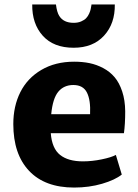

<svg xmlns="http://www.w3.org/2000/svg" viewBox="-20 -845 629 873"><path d="M316.9 7.8Q184.1 7.8 112.3 -68.1Q40.5 -144 40.5 -280.8Q40.5 -362.3 72.5 -426Q104.5 -489.7 168 -527.1Q231.4 -564.5 317.4 -564.5Q355 -564.5 387.2 -557.9Q419.4 -551.3 449.7 -535.2Q480 -519 501.2 -493.9Q522.5 -468.8 535.6 -429.2Q548.8 -389.6 549.3 -338.9Q549.3 -280.3 543.5 -239.3H210.9Q216.3 -169.9 253.2 -140.6Q290 -111.3 356.9 -111.3Q398.4 -111.3 442.4 -120.4Q486.3 -129.4 506.8 -140.6L533.7 -51.3Q503.4 -26.9 444.3 -9.5Q385.3 7.8 316.9 7.8ZM313.5 -458.5Q270.5 -458.5 245.1 -428Q219.7 -397.5 212.9 -325.7H389.6Q392.6 -390.1 375.2 -424.3Q357.9 -458.5 313.5 -458.5ZM314.9 -627.9Q223.6 -627.9 174.6 -682.4Q125.5 -736.8 126.5 -824.7H234.4Q238.8 -789.1 249.5 -772.5Q269 -741.2 314.9 -741.2Q334.5 -741.2 349.1 -747.6Q363.8 -753.9 371.8 -762.5Q379.9 -771 385.3 -783Q390.6 -794.9 392.3 -803.2Q394 -811.5 395.5 -820.8Q396 -823.7 396 -824.7H502Q503.4 -737.8 453.1 -682.9Q402.8 -627.9 314.9 -627.9Z"/></svg>

Font: HaufeMerriweatherSans
Style: Bold
Weight: 700
Designer: Eben Sorkin
Foundry: Eben Sorkin
Version: Version 1.56